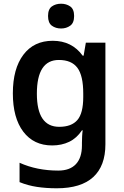

<svg xmlns="http://www.w3.org/2000/svg" viewBox="-20 -771 666 1031"><path d="M263 -552Q366 -552 424 -472H429L441 -542H546V4Q546 120 480.5 180Q415 240 285 240Q227 240 178 232.5Q129 225 85 207V103Q178 145 293 145Q355 145 387.5 110.5Q420 76 420 10V-4Q420 -19 421 -39Q422 -59 424 -71H420Q392 -29 351.5 -9.5Q311 10 260 10Q161 10 105 -64Q49 -138 49 -270Q49 -402 105.5 -477Q162 -552 263 -552ZM296 -449Q178 -449 178 -268Q178 -90 298 -90Q364 -90 395.5 -126.5Q427 -163 427 -250V-269Q427 -365 395.5 -407Q364 -449 296 -449ZM308 -751Q336 -751 357 -736.5Q378 -722 378 -685Q378 -648 357 -633Q336 -618 308 -618Q279 -618 258.5 -633Q238 -648 238 -685Q238 -722 258.5 -736.5Q279 -751 308 -751Z"/></svg>

Font: Noto Sans Kannada SemiBold
Style: Regular
Weight: 600
Designer: Jelle Bosma - Monotype Design Team
Foundry: Monotype Imaging Inc.
Version: Version 2.005; ttfautohint (v1.8.4.7-5d5b)